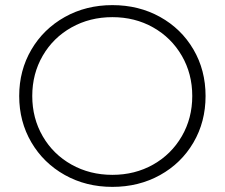

<svg xmlns="http://www.w3.org/2000/svg" viewBox="-20 -725 878 750"><path d="M55 -350Q55 -450 102.5 -531Q150 -612 233 -658.5Q316 -705 419 -705Q522 -705 605 -659Q688 -613 735.5 -532Q783 -451 783 -350Q783 -249 735.5 -168Q688 -87 605 -41Q522 5 419 5Q316 5 233 -41.5Q150 -88 102.5 -169Q55 -250 55 -350ZM731 -350Q731 -437 690 -507.5Q649 -578 578 -618Q507 -658 419 -658Q331 -658 259.5 -618Q188 -578 147 -507.5Q106 -437 106 -350Q106 -263 147 -192.5Q188 -122 259.5 -82Q331 -42 419 -42Q507 -42 578 -82Q649 -122 690 -192.5Q731 -263 731 -350Z"/></svg>

Font: Montserrat Atlas Light
Style: Regular
Weight: 300
Designer: Julieta Ulanovsky
Foundry: Julieta Ulanovsky
Version: Version 7.200